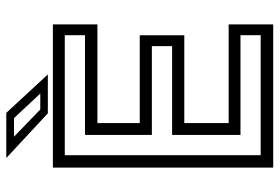

<svg xmlns="http://www.w3.org/2000/svg" viewBox="-159 -729 888 610"><g transform="rotate(-90 285.0 -424.0)"><path d="M57.5 0V-700H512.5V-558.5H199V-424H478V-282.5H199V-141.5H512.5V0ZM97 -39.8H478.2V-104H161.2V-321.2H443.5V-385.5H161.2V-598H478.2V-662.2H97ZM353.5 -716H230L88 -848H231.5ZM292.8 -740 214.8 -823.5H155.8L242.2 -740Z"/></g></svg>

Font: Tourney Thin
Style: Regular
Weight: 100
Designer: Tyler Finck
Foundry: Etcetera Type Co
Version: Version 1.015